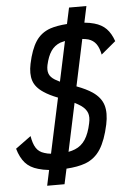

<svg xmlns="http://www.w3.org/2000/svg" viewBox="-64 -953 752 1101"><g transform="rotate(-5 311.5 -402.5)"><path d="M162 101 181 12Q145 8 119 0Q72 -13 45 -43.5Q18 -74 3 -126L92 -191Q99 -147 115 -122Q131 -97 162 -88Q179 -82 200 -80L268 -397Q219 -416 188 -437Q142 -467 129 -507Q116 -547 128 -604Q145 -685 175 -731Q205 -777 259 -796Q298 -809 356 -813L376 -906H476L456 -812Q488 -809 512 -802Q555 -790 581 -763.5Q607 -737 623 -691L539 -621Q531 -661 515 -683Q499 -705 471 -714Q456 -718 436 -720L379 -452Q435 -431 469 -408Q517 -375 530.5 -330Q544 -285 530 -219Q511 -130 478.5 -79Q446 -28 390 -7Q346 9 281 13L262 101ZM301 -82Q322 -86 339 -93Q376 -108 398.5 -142.5Q421 -177 433 -235Q441 -270 432.5 -294Q424 -318 396 -338Q381 -348 360 -359ZM287 -487 336 -717Q321 -714 309 -710Q275 -697 255 -667.5Q235 -638 224 -588Q218 -559 225.5 -538.5Q233 -518 259 -502Q271 -495 287 -487Z"/></g></svg>

Font: Victor Mono Thin
Style: Bold Italic
Weight: 700
Italic angle: -12°
Monospace: yes
Version: Version 1.561;gftools[0.9.30]